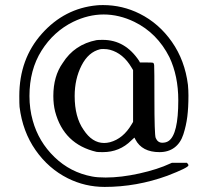

<svg xmlns="http://www.w3.org/2000/svg" viewBox="-20 -725 818 756"><path d="M722 -349Q722 -301 717.5 -265.5Q713 -230 702 -196Q691 -162 667 -144Q643 -126 608 -126Q539 -126 513 -176Q512 -177 511.5 -179Q511 -181 510 -182L509 -183Q504 -178 497 -172Q451 -126 385 -126Q366 -126 360 -127Q231 -157 197 -286Q190 -314 190 -347Q190 -425 227 -477Q273 -550 360 -567Q366 -568 385 -568Q473 -568 528 -485L531 -479H555Q580 -479 582 -478Q586 -477 587 -468Q588 -454 588 -338Q588 -195 593 -182Q601 -163 619 -163Q634 -163 644 -170Q682 -196 682 -330Q682 -426 647 -500Q599 -595 509 -639Q449 -668 388 -668Q328 -668 268 -639Q191 -601 143.5 -525.5Q96 -450 96 -347Q96 -296 109 -250Q132 -167 194.5 -106.5Q257 -46 343 -30Q363 -26 396 -26Q457 -26 529 -42Q601 -58 650 -81L657 -84H716Q722 -78 722 -74Q722 -65 639 -33Q518 11 392 11Q315 11 247 -23Q171 -61 120 -134Q69 -207 57 -304Q56 -314 56 -347Q56 -493 145 -592.5Q234 -692 361 -704Q369 -705 386 -705Q462 -705 530 -671Q606 -633 657 -560Q708 -487 720 -391Q722 -369 722 -349ZM413 -529Q402 -532 387 -532Q377 -532 374 -531Q328 -520 301 -467Q274 -414 274 -347Q274 -264 309 -214Q343 -162 390 -162Q401 -162 413 -165Q465 -179 498 -235L504 -245V-449L498 -459Q465 -515 413 -529Z"/></svg>

Font: KaTeX_Main
Style: Regular
Weight: 400
Version: Version 1.1; ttfautohint (v1.3)